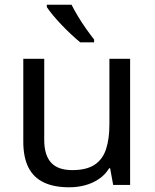

<svg xmlns="http://www.w3.org/2000/svg" viewBox="-20 -786 658 816"><path d="M533 -536V0H461L448 -71H444Q427 -43 400 -25Q373 -7 341 1.5Q309 10 274 10Q210 10 166.5 -10.5Q123 -31 101 -74Q79 -117 79 -185V-536H168V-191Q168 -127 197 -95Q226 -63 287 -63Q347 -63 381.5 -85.5Q416 -108 430.5 -151.5Q445 -195 445 -257V-536ZM284 -766Q295 -744 311.5 -716.5Q328 -689 346.5 -663Q365 -637 380 -618V-606H321Q304 -620 283 -639.5Q262 -659 241.5 -680.5Q221 -702 204.5 -722Q188 -742 179 -756V-766Z"/></svg>

Font: Noto Sans Hebrew
Style: Regular
Weight: 400
Designer: Monotype Design Team
Foundry: Monotype Imaging Inc.
Version: Version 2.003;January 10, 2023;FontCreator 14.0.0.2877 64-bi